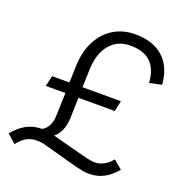

<svg xmlns="http://www.w3.org/2000/svg" viewBox="-173 -825 911 968"><g transform="rotate(20 282.5 -340.5)"><path d="M409 30Q393 30 375.5 27Q358 24 338 19L155 -31Q142 -35 129.5 -36.5Q117 -38 106 -38Q46 -38 6 18L-40 -23Q-7 -64 30 -83Q67 -102 111 -102Q131 -113 142.5 -135Q154 -157 155 -189L159 -312H54L67 -369H160L163 -462Q166 -538 195 -593.5Q224 -649 274 -680Q324 -711 390 -711Q485 -711 540.5 -661.5Q596 -612 603 -518L538 -504Q529 -649 387 -649Q317 -649 276.5 -600Q236 -551 233 -464L230 -369H436L424 -312H229L226 -203Q223 -127 179 -91L369 -41Q382 -38 393.5 -36Q405 -34 415 -34Q468 -34 508 -83L554 -44Q523 -7 488 11.5Q453 30 409 30Z"/></g></svg>

Font: Red Hat Display VF
Style: Italic
Weight: 300
Italic angle: -12°
Designer: Pentagram, MCKL
Foundry: Pentagram, MCKL
Version: Version 1.023